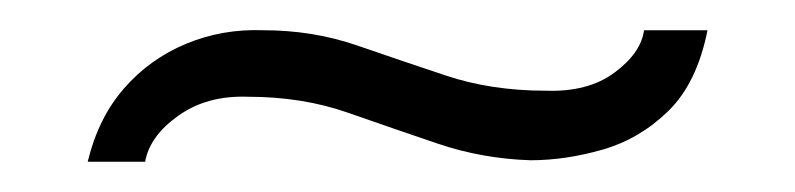

<svg xmlns="http://www.w3.org/2000/svg" viewBox="-20 -615 526 127"><path d="M331 -509Q299 -510 269.5 -520Q240 -530 210 -540.5Q180 -551 144 -551Q117 -552 98 -538.5Q79 -525 76 -508H38Q45 -537 62 -556.5Q79 -576 103 -586Q127 -596 154 -595Q187 -595 216 -585Q245 -575 275 -565Q305 -555 341 -555Q369 -554 386.5 -567Q404 -580 406 -595H448Q441 -560 422 -541.5Q403 -523 378.5 -516Q354 -509 331 -509Z"/></svg>

Font: Alumni Sans
Style: Italic
Weight: 400
Italic angle: -8°
Version: Version 1.016